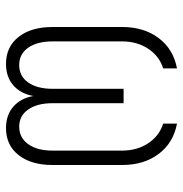

<svg xmlns="http://www.w3.org/2000/svg" viewBox="-5 -595 610 640"><g transform="rotate(90 300.0 -275.0)"><path d="M193 10Q136 10 103 -32Q70 -74 70 -145V-377Q70 -450 107 -499Q144 -548 208 -560V-514Q167 -501 142.5 -464Q118 -427 118 -377V-145Q118 -94 139 -64Q160 -34 197 -34Q234 -34 255 -64Q276 -94 276 -145V-382H324V-145Q324 -94 345 -64Q366 -34 402 -34Q439 -34 460.5 -64Q482 -94 482 -145V-377Q482 -427 457.5 -464Q433 -501 392 -514V-560Q456 -548 493 -499Q530 -450 530 -377V-145Q530 -74 497 -32Q464 10 407 10Q364 10 336 -14Q308 -38 300 -81Q292 -38 264 -14Q236 10 193 10Z"/></g></svg>

Font: Pitagon Sans Mono Thin
Style: Regular
Weight: 100
Monospace: yes
Designer: Travis Tran
Foundry: Pitagon
Version: Version 1.001; ttfautohint (v1.8.4.7-5d5b);gftools[0.9.26]